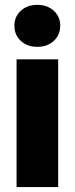

<svg xmlns="http://www.w3.org/2000/svg" viewBox="-20 -755 302 775"><path d="M46.9 0V-515.6H214.8V0ZM130.4 -565.9Q90.3 -565.9 64.2 -589.8Q38.1 -613.8 38.1 -650.9Q38.1 -688 64.2 -711.7Q90.3 -735.4 130.4 -735.4Q170.9 -735.4 197 -711.7Q223.1 -688 223.1 -650.9Q223.1 -613.8 197 -589.8Q170.9 -565.9 130.4 -565.9Z"/></svg>

Font: Inter Display ExtraBold
Style: Regular
Weight: 800
Designer: Rasmus Andersson
Foundry: rsms
Version: Version 4.000;git-a52131595